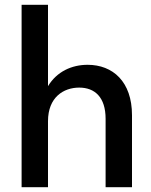

<svg xmlns="http://www.w3.org/2000/svg" viewBox="-20 -780 630 800"><path d="M70 0H180V-275C180 -375 245 -415 310 -415C375 -415 420 -375 420 -285V0H530V-300C530 -440 450 -510 345 -510C279 -510 217 -482 180 -421V-760H70Z"/></svg>

Font: Gully Medium
Style: Regular
Weight: 500
Designer: jaikishan Patel
Foundry: MagicType
Version: Version 1.000;Glyphs 3.2 (3242)